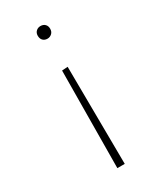

<svg xmlns="http://www.w3.org/2000/svg" viewBox="-179 -540 701 832"><g transform="rotate(-30 171.0 -124.0)"><path d="M185 -262 189 226H152L156 -260ZM202 -443Q202 -428 192.5 -419.5Q183 -411 171 -411Q157 -411 148.5 -419.5Q140 -428 140 -443Q140 -457 149 -465.5Q158 -474 171 -474Q185 -474 193.5 -465.5Q202 -457 202 -443Z"/></g></svg>

Font: Bitter Thin ExtraLight
Style: Regular
Weight: 250
Version: Version 2.002